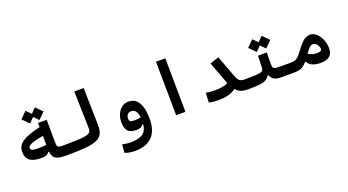

<svg xmlns="http://www.w3.org/2000/svg" viewBox="-61 -1392 4224 2329"><g transform="rotate(-20 2051.0 -227.5)"><path d="M280.3 -70.8Q183.1 -70.8 135.3 -106.2Q87.4 -141.6 87.4 -220.7Q87.4 -303.7 161.9 -349.9Q236.3 -396 388.7 -430.7L387.7 -484.9H500L502 -187Q502.4 -158.2 508.1 -144.5Q513.7 -130.9 531.5 -127.2Q549.3 -123.5 585.9 -123.5Q606.4 -123.5 614.5 -108.6Q622.6 -93.8 622.6 -62Q622.6 -30.8 613.8 -13.4Q605 3.9 580.1 3.9Q513.2 3.9 473.9 -6.8Q434.6 -17.6 416.3 -43Q397.9 -68.4 394 -112.3H380.9Q370.1 -88.4 346.2 -79.6Q322.3 -70.8 280.3 -70.8ZM390.1 -317.4Q312.5 -303.7 268.8 -291Q225.1 -278.3 207.3 -264.4Q189.5 -250.5 189.5 -232.9Q189.5 -209.5 211.4 -202.1Q233.4 -194.8 287.6 -194.8Q308.1 -194.8 337.4 -196.5Q366.7 -198.2 391.6 -200.7ZM417 -512.2 356 -573.2 294.9 -512.2 213.4 -593.8 294.9 -675.8 356 -614.7 417 -675.8 498.5 -593.8Z M580.1 3.9Q565.9 3.9 558.8 -12Q551.8 -27.8 551.8 -63Q551.8 -98.1 561.5 -110.8Q571.3 -123.5 585.9 -123.5Q687.5 -123.5 753.7 -126.2Q819.8 -128.9 858.6 -135.3Q897.5 -141.6 916 -152.6Q934.6 -163.6 939.5 -180.2Q944.3 -196.8 943.8 -219.7L932.1 -693.4H1052.7L1063.5 -215.8Q1064.9 -147.9 1045.7 -104.7Q1026.4 -61.5 974.1 -37.8Q921.9 -14.2 826.4 -5.1Q731 3.9 580.1 3.9Z M1379.9 237.3Q1345.2 237.3 1310.3 231.4Q1275.4 225.6 1250 214.8L1257.3 108.4Q1286.1 114.3 1312.3 117.7Q1338.4 121.1 1371.1 121.1Q1461.9 121.1 1516.8 88.6Q1571.8 56.2 1581.5 -32.7H1566.9Q1557.6 -15.1 1538.6 -5.6Q1519.5 3.9 1482.9 3.9Q1399.9 3.9 1370.1 -34.7Q1340.3 -73.2 1340.3 -149.9Q1340.3 -204.1 1360.8 -250.5Q1381.3 -296.9 1418.2 -325.2Q1455.1 -353.5 1503.9 -353.5Q1590.3 -353.5 1634.3 -280Q1678.2 -206.5 1678.2 -73.7Q1678.2 84.5 1601.3 160.9Q1524.4 237.3 1379.9 237.3ZM1581.1 -122.6Q1574.2 -184.6 1551.8 -208.5Q1529.3 -232.4 1499 -232.4Q1467.8 -232.4 1450 -212.9Q1432.1 -193.4 1432.1 -162.1Q1432.1 -135.3 1445.8 -124.5Q1459.5 -113.8 1504.4 -113.8Q1525.4 -113.8 1543.2 -116Q1561 -118.2 1581.1 -122.6Z M1994.6 0 1986.3 -693.4H2106.9L2114.7 0Z M2549.8 3.9Q2513.2 3.9 2484.6 1.5Q2456.1 -1 2419.4 -8.8L2425.3 -132.3Q2457 -127.4 2481.7 -125Q2506.3 -122.6 2543.9 -122.6Q2592.3 -122.6 2634.5 -129.6Q2676.8 -136.7 2710.9 -153.8L2600.6 -446.8L2714.8 -485.8L2819.3 -208.5Q2832.5 -174.8 2845 -156.2Q2857.4 -137.7 2877 -130.6Q2896.5 -123.5 2929.7 -123.5Q2948.2 -123.5 2957.3 -111.3Q2966.3 -99.1 2966.3 -67.4Q2966.3 -28.8 2955.1 -12.5Q2943.8 3.9 2923.8 3.9Q2872.1 3.9 2834.2 -9Q2796.4 -22 2768.6 -58.1Q2729 -27.3 2672.9 -11.7Q2616.7 3.9 2549.8 3.9Z M2923.8 3.9 2929.7 -123.5Q3013.2 -123.5 3061.3 -126.2Q3109.4 -128.9 3132.6 -136Q3155.8 -143.1 3162.6 -155.8Q3169.4 -168.5 3169.9 -189L3174.3 -338.4L3288.1 -340.3L3286.1 -195.8Q3286.1 -164.6 3292 -148.9Q3297.9 -133.3 3315.4 -128.4Q3333 -123.5 3368.2 -123.5H3515.6Q3552.2 -123.5 3552.2 -67.9Q3552.2 -29.3 3539.8 -12.7Q3527.3 3.9 3509.8 3.9H3351.1Q3288.6 3.9 3258.1 -14.9Q3227.5 -33.7 3214.8 -71.3H3199.2Q3184.1 -43.5 3156.5 -26.9Q3128.9 -10.3 3074.5 -3.2Q3020 3.9 2923.8 3.9ZM3298.3 -386.7 3237.3 -447.8 3176.3 -386.7 3094.7 -468.3 3176.3 -550.3 3237.3 -489.3 3298.3 -550.3 3379.9 -468.3Z M3506.8 3.9Q3481.4 3.9 3481.4 -62Q3481.4 -86.4 3490 -105Q3498.5 -123.5 3515.6 -123.5Q3550.8 -123.5 3573.7 -130.6Q3596.7 -137.7 3618.7 -159.4Q3640.6 -181.2 3672.9 -225.1Q3711.9 -277.3 3741.2 -307.6Q3770.5 -337.9 3796.9 -350.6Q3823.2 -363.3 3852.5 -363.3Q3885.7 -363.3 3915.3 -343.8Q3944.8 -324.2 3967.5 -291Q3990.2 -257.8 4003.2 -216.3Q4016.1 -174.8 4016.1 -131.3Q4016.1 -59.1 3974.9 -27.6Q3933.6 3.9 3862.8 3.9Q3803.7 3.9 3758.5 -13.4Q3713.4 -30.8 3696.3 -70.8H3683.1Q3658.7 -42 3635.3 -25.6Q3611.8 -9.3 3581.5 -2.7Q3551.3 3.9 3506.8 3.9ZM3747.1 -155.3Q3773.4 -138.7 3800.3 -131.1Q3827.1 -123.5 3863.3 -123.5Q3919.9 -123.5 3919.9 -157.2Q3919.9 -175.8 3909.9 -195.6Q3899.9 -215.3 3883.3 -229.2Q3866.7 -243.2 3847.7 -243.2Q3823.2 -243.2 3802 -222.7Q3780.8 -202.1 3747.1 -155.3Z"/></g></svg>

Font: Cascadia Mono PL SemiBold
Style: Regular
Weight: 600
Monospace: yes
Designer: Aaron Bell
Foundry: Saja Typeworks
Version: Version 2404.023; ttfautohint (v1.8.4)